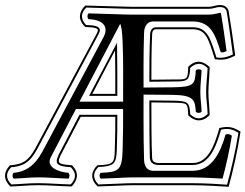

<svg xmlns="http://www.w3.org/2000/svg" viewBox="-57 -703 973 761"><path d="M849 -660C848 -664 842 -683 816 -683C794 -683 790 -676 767 -676H468C438 -676 339 -680 283 -681H281L280 -680C258 -658 249 -628 279 -598L281 -596H282C322 -595 331 -590 331 -583C330 -580 330 -577 327 -571L84 -117C55 -63 31 -52 -15 -48H-17L-18 -47C-40 -25 -47 5 -17 35L-16 36H-13C26 35 52 31 95 31C135 31 179 35 225 36H226L228 35C248 14 260 -16 229 -47L228 -48H226C187 -51 175 -55 176 -66C176 -70 178 -76 183 -87L263 -240H400C400 -203 400 -165 398 -110C397 -56 393 -51 331 -48H329L328 -47C306 -25 298 5 329 35L330 36H332C378 35 440 31 472 31H697C762 31 819 36 845 37L849 38L850 34C867 -27 885 -107 896 -179V-181L894 -183C893 -183 893 -183 892 -184C874 -194 854 -206 815 -196H812V-194C792 -122 766 -57 707 -57H571C562 -57 546 -60 546 -77C543 -134 543 -238 543 -297L628 -296C689 -295 686 -295 689 -248V-246L690 -245C713 -223 743 -216 773 -246L774 -247V-249C773 -286 769 -307 769 -338C769 -368 773 -396 774 -435V-436L773 -438C751 -459 721 -470 690 -439L689 -437V-436C687 -388 685 -388 640 -388C636 -388 632 -388 628 -388L543 -387C543 -427 543 -505 546 -566C546 -580 552 -587 561 -587H706C760 -587 769 -549 794 -470L795 -468H797C830 -463 849 -470 872 -481L875 -483V-485C870 -526 854 -633 849 -660ZM841 -659C846 -633 861 -527 866 -487C844 -477 829 -472 801 -475C777 -550 766 -595 706 -595H561C547 -595 538 -583 538 -566C535 -503 535 -424 535 -383V-379L628 -380C685 -380 694 -381 697 -434C725 -460 748 -451 766 -433C764 -395 760 -369 760 -338C760 -307 765 -285 766 -251C739 -225 716 -232 697 -250C694 -298 689 -303 628 -304L535 -305V-301C535 -244 535 -135 537 -77C538 -52 562 -49 570 -49H706C772 -49 799 -119 819 -189C853 -197 870 -187 886 -178C887 -178 887 -177 888 -177C877 -107 859 -30 843 29C815 27 759 23 697 23H472C440 23 378 27 333 28C307 1 314 -22 333 -41C396 -44 404 -54 406 -110C408 -167 408 -204 408 -244V-248H258L176 -91C171 -79 168 -73 168 -67C166 -46 190 -43 224 -40C250 -13 241 10 223 28C178 27 135 23 95 23C52 23 26 27 -12 28C-38 2 -31 -21 -13 -40C33 -44 61 -57 91 -113L334 -568C337 -574 338 -578 339 -582C340 -599 317 -603 284 -604C258 -632 267 -655 285 -673C341 -672 437 -668 468 -668H766C793 -668 796 -675 815 -675C831 -675 839 -667 841 -659ZM431 -271C431 -216 431 -173 429 -109C427 -26 412 -21 342 -18C336 -12 336 -1 342 5C391 4 442 0 472 0H697C745 0 825 5 825 5C839 -45 854 -114 862 -165C861 -166 860 -166 859 -167C852 -171 849 -173 837 -170C817 -98 782 -26 706 -26H550C528 -26 515 -42 514 -69C511 -152 512 -328 512 -328L628 -327C713 -326 716 -305 719 -260C725 -254 736 -254 742 -260C741 -295 737 -307 737 -338C737 -372 741 -394 742 -424C736 -430 725 -430 719 -424C716 -369 713 -358 628 -357L512 -356C512 -356 511 -492 514 -574C515 -598 526 -618 550 -618H705C780 -618 796 -565 818 -496C829 -495 831 -496 837 -499C838 -499 840 -500 841 -501C836 -542 821 -641 819 -649C819 -651 818 -652 815 -652C798 -649 790 -645 766 -645H468C436 -645 344 -649 294 -650C288 -644 288 -633 294 -627C364 -624 370 -588 354 -557L111 -102C79 -43 40 -21 -3 -18C-9 -12 -9 -1 -3 5C34 4 56 0 95 0C136 0 177 4 214 5C220 -1 220 -12 214 -18C176 -21 124 -40 144 -79L244 -271ZM429 -536C432 -459 431 -409 431 -332C431 -328 431 -325 431 -321V-300H258L419 -608C423 -606 428 -574 429 -536ZM296 -323H408V-327C408 -406 408 -453 407 -519V-534ZM399 -503C400 -446 400 -403 400 -331H309Z"/></svg>

Font: Libertinus Serif Initials
Style: Regular
Weight: 400
Designer: Philipp H. Poll, Khaled Hosny
Foundry: Caleb Maclennan
Version: Version 7.050;RELEASE